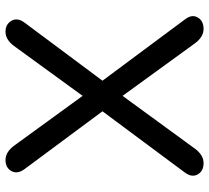

<svg xmlns="http://www.w3.org/2000/svg" viewBox="-51 -701 759 697"><g transform="rotate(-90 328.5 -352.5)"><path d="M85 7Q56 7 44 -14Q32 -35 50 -60L273 -360L63 -643Q44 -669 56 -690.5Q68 -712 96 -712Q125 -712 148 -681L329 -432L510 -681Q533 -712 562 -712Q589 -712 601.5 -690.5Q614 -669 595 -643L384 -360L607 -60Q626 -35 613.5 -14Q601 7 572 7Q543 7 520 -24L329 -287L137 -24Q114 7 85 7Z"/></g></svg>

Font: Chiron GoRound TC
Style: Regular
Weight: 400
Designer: Ryoko NISHIZUKA 西塚涼子 (kana, bopomofo & ideographs); Paul D. Hunt (Latin, Greek & Cyrillic); Sandoll Communications 산돌커뮤니
Foundry: Adobe
Version: Version 1.000;hotconv 1.1.1;makeotfexe 2.6.0